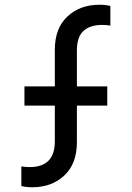

<svg xmlns="http://www.w3.org/2000/svg" viewBox="-20 -777 555 809"><path d="M70 7V-76Q85 -73 105 -73Q211 -73 211 -181V-332H83V-413H211V-567Q211 -658 264 -707.5Q317 -757 399 -757Q425 -757 445 -752V-669Q430 -672 410 -672Q360 -672 332 -647Q304 -622 304 -564V-413H432V-332H304V-178Q304 -87 251 -37.5Q198 12 116 12Q90 12 70 7Z"/></svg>

Font: Evergrow Sans 
Style: Medium
Weight: 500
Foundry: 10Web
Version: Version 1.000